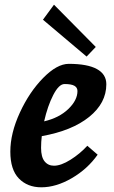

<svg xmlns="http://www.w3.org/2000/svg" viewBox="-20 -784 485 818"><path d="M24 -138Q24 -216 64.5 -304Q105 -392 164 -452Q223 -512 273 -512Q352 -512 392.5 -490Q433 -468 433 -425Q433 -345 360 -286Q287 -227 158 -204Q155 -179 155 -154Q155 -115 170 -96.5Q185 -78 210 -78Q240 -78 280.5 -103.5Q321 -129 352 -163L396 -125Q353 -64 286 -25Q219 14 156 14Q97 14 60.5 -23.5Q24 -61 24 -138ZM310 -396Q310 -411 297 -418.5Q284 -426 255 -426Q231 -426 207 -379.5Q183 -333 168 -267Q232 -282 271 -319.5Q310 -357 310 -396ZM163 -700 210 -764 388 -584 349 -543Z"/></svg>

Font: Andada Pro ExtraBold
Style: Italic
Weight: 800
Italic angle: -6.99998°
Designer: Carolina Giovagnoli
Foundry: Huerta Tipografica
Version: Version 3.005; ttfautohint (v1.8.4)